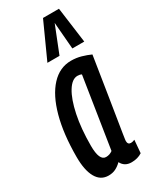

<svg xmlns="http://www.w3.org/2000/svg" viewBox="-206 -843 731 907"><g transform="rotate(-30 159.5 -390.0)"><path d="M225 10Q187 10 171 -22Q156 -7 139 1.5Q122 10 100 10Q57 10 34.5 -29.5Q12 -69 12 -142Q12 -267 37 -358.5Q62 -450 108 -499.5Q154 -549 216 -549Q245 -549 271 -541.5Q297 -534 319 -524Q300 -403 287.5 -324Q275 -245 267.5 -199Q260 -153 256.5 -130.5Q253 -108 252 -100.5Q251 -93 251 -91Q251 -71 268 -71Q277 -71 289 -76L283 -6Q259 10 225 10ZM169 -84 229 -467Q220 -472 207 -472Q177 -472 152 -431.5Q127 -391 112 -319Q97 -247 97 -154Q97 -72 133 -72Q153 -72 169 -84ZM115 -596 203 -790H290L316 -596H251L239 -742L181 -596Z"/></g></svg>

Font: Georama Extra Condensed Medium
Style: Italic
Weight: 500
Width: 2
Italic angle: -9°
Designer: Jean-Baptiste Levee
Foundry: Production Type
Version: Version 1.000